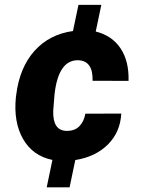

<svg xmlns="http://www.w3.org/2000/svg" viewBox="-20 -664 618 803"><path d="M257.3 -116.7Q292 -115.7 311.8 -136Q331.5 -156.2 336.9 -188.5L487.3 -189Q482.9 -111.3 431.4 -59.8Q379.9 -8.3 294.9 5.4L271 119.6H175.3L199.2 4.9Q116.7 -12.2 76.4 -82.8Q36.1 -153.3 46.4 -256.8L47.9 -268.1Q62 -381.3 124 -450.9Q186 -520.5 285.2 -534.2L308.1 -643.6H403.8L380.4 -532.2Q448.7 -515.1 484.4 -461.4Q520 -407.7 517.6 -325.7L367.2 -326.2Q369.6 -408.7 308.6 -412.1Q224.1 -415 208 -268.6L202.6 -200.7Q200.2 -118.2 257.3 -116.7Z"/></svg>

Font: TypoPRO Roboto
Style: Italic
Weight: 900
Italic angle: -12°
Designer: Google
Version: Version 2.136; 2016